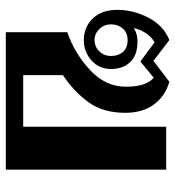

<svg xmlns="http://www.w3.org/2000/svg" viewBox="9 -613 604 662"><g transform="rotate(90 311.0 -282.0)"><path d="M91 -212Q164 -237 221.5 -290.5Q279 -344 279 -414Q279 -484 248 -510L192 -464L126 -513Q105 -501 92.5 -480Q80 -459 77 -441Q95 -454 123 -454Q171 -454 194.5 -428.5Q218 -403 218 -363Q218 -322 188.5 -295.5Q159 -269 118 -269Q74 -269 44 -299.5Q14 -330 14 -385Q14 -439 40.5 -491Q67 -543 118 -564L190 -509L262 -564Q311 -550 340 -511Q369 -472 369 -412Q369 -335 332 -284.5Q295 -234 239 -197V-60H417V-553H565V0H91ZM173 -363Q173 -388 159 -404Q145 -420 118 -420Q93 -420 78.5 -403.5Q64 -387 64 -363Q64 -339 80 -322.5Q96 -306 118 -306Q141 -306 157 -322.5Q173 -339 173 -363Z"/></g></svg>

Font: Taviraj SemiBold
Style: Regular
Weight: 600
Designer: Katatrad Team
Foundry: CadsonDemak
Version: Version 1.001